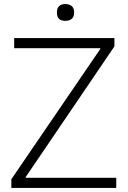

<svg xmlns="http://www.w3.org/2000/svg" viewBox="-20 -928 632 948"><path d="M303 -825Q283 -825 272 -834.5Q261 -844 261 -866Q261 -888 272 -898Q283 -908 303 -908Q321 -908 333.5 -898.5Q346 -889 346 -866Q346 -844 333.5 -834.5Q321 -825 303 -825ZM36 -43 475 -686V-690H50V-740H545V-699L107 -54V-50H554V0H36Z"/></svg>

Font: Encode Sans Wide
Style: ExtraLight
Weight: 200
Designer: Pablo Impallari, Andres Torresi
Foundry: Pablo Impallari, Andres Torresi
Version: Version 1.000; ttfautohint (v1.00) -l 8 -r 50 -G 200 -x 14 -